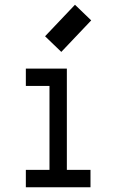

<svg xmlns="http://www.w3.org/2000/svg" viewBox="-20 -789 490 809"><path d="M238.3 -570.3 169.9 -636.2 295.9 -769 364.3 -703.1ZM88.9 -500H261.7V-73.2H361.3V0H88.9V-73.2H188.5V-426.8H88.9Z"/></svg>

Font: Anka/Coder Narrow
Style: Regular
Weight: 400
Width: 3
Monospace: yes
Version: Version 001.100